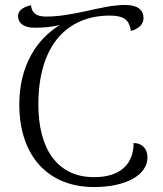

<svg xmlns="http://www.w3.org/2000/svg" viewBox="-20 -745 659 776"><path d="M360 11C490 11 576 -38 576 -109C576 -146 552 -167 520 -167C520 -87 472 -29 360 -29C211 -29 135 -144 135 -323C135 -559 249 -682 424 -682C484 -682 503 -662 509 -620C540 -628 560 -647 560 -671C560 -707 534 -725 485 -725C437 -725 381 -712 323 -699C275 -689 220 -678 168 -678C127 -678 109 -691 105 -724C70 -716 53 -700 53 -681C53 -649 79 -633 119 -633C162 -633 187 -636 222 -644C128 -587 58 -479 58 -323C58 -114 175 11 360 11Z"/></svg>

Font: Noto Serif Georgian Light
Style: Regular
Weight: 300
Designer: Monotype Design Team, Akaki Razmadze
Foundry: Google LLC
Version: Version 2.003